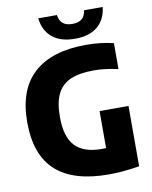

<svg xmlns="http://www.w3.org/2000/svg" viewBox="-101 -1023 880 1108"><g transform="rotate(-10 339.0 -469.0)"><path d="M626 -360V-6.5Q529 9.5 446.5 9.5Q239.5 9.5 136.8 -83.5Q34 -176.5 34 -369Q34 -559 139 -654.5Q244 -750 445.5 -750Q532 -750 606 -731.5V-579.5Q529.5 -597 464.5 -597Q379.5 -597 327.2 -574.2Q275 -551.5 250 -501Q225 -450.5 225 -366.5Q225 -248.5 275.5 -195.5Q326 -142.5 429 -142.5Q447.5 -142.5 456.5 -143V-360ZM201 -948.5H310Q315.5 -914.5 334.5 -898.5Q353.5 -882.5 390 -882.5Q426.5 -882.5 445.5 -898.5Q464.5 -914.5 469.5 -948.5H578.5Q570.5 -875.5 522.5 -835.5Q474.5 -795.5 390 -795.5Q305.5 -795.5 257.2 -835.8Q209 -876 201 -948.5Z"/></g></svg>

Font: Encode Sans Semi Condensed ExBd
Style: Regular
Weight: 800
Width: 4
Designer: Multiple Designers
Foundry: Impallari Type
Version: Version 2.000